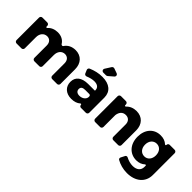

<svg xmlns="http://www.w3.org/2000/svg" viewBox="65 -1694 2828 2828"><g transform="rotate(45 1478.5 -280.0)"><path d="M789 -547C713 -546 654 -516 617 -458C610 -448 588 -451 581 -462C549 -516 492 -547 419 -547C354 -546 300 -524 263 -481C256 -473 241 -477 241 -487V-504C241 -523 225 -539 206 -539H104C85 -539 69 -523 69 -504V-35C69 -16 85 0 104 0H206C225 0 241 -16 241 -35V-267C241 -340 282 -393 348 -395C405 -395 440 -356 440 -292V-35C440 -16 456 0 475 0H578C597 0 613 -16 613 -35V-267C613 -340 653 -393 718 -395C775 -395 811 -356 811 -292V-35C811 -16 827 0 846 0H948C967 0 983 -16 983 -35V-340C983 -466 907 -547 789 -547Z M1392 -609 1467 -674C1488 -692 1483 -723 1455 -733L1382 -759C1368 -764 1349 -757 1341 -744L1284 -654C1268 -629 1284 -600 1313 -600H1369C1374 -600 1388 -605 1392 -609ZM1348 -547C1269 -547 1201 -530 1129 -500C1111 -492 1104 -473 1111 -455L1134 -401C1141 -386 1162 -380 1177 -386C1224 -406 1271 -417 1308 -417C1378 -417 1413 -385 1413 -332V-328C1413 -326 1411 -324 1409 -324H1271C1137 -323 1064 -263 1064 -161C1064 -62 1134 8 1249 8C1309 8 1359 -8 1394 -40C1400 -46 1414 -42 1414 -33V-31C1414 -14 1428 0 1445 0H1548C1567 0 1583 -16 1583 -35V-352C1582 -474 1496 -547 1348 -547ZM1302 -109C1254 -109 1226 -134 1226 -173C1226 -213 1252 -231 1304 -231H1389C1402 -231 1413 -220 1413 -207V-187C1406 -139 1356 -109 1302 -109Z M1989 -394C2047 -394 2084 -355 2084 -292V-35C2084 -16 2100 0 2119 0H2221C2240 0 2256 -16 2256 -35V-340C2256 -466 2178 -547 2059 -547C1993 -546 1939 -524 1901 -481C1895 -474 1879 -478 1879 -488V-504C1879 -523 1863 -539 1844 -539H1741C1722 -539 1706 -523 1706 -504V-35C1706 -16 1722 0 1741 0H1844C1863 0 1879 -16 1879 -35V-283C1888 -348 1923 -394 1989 -394Z M2859 -539H2755C2737 -539 2722 -524 2722 -506V-503C2722 -493 2708 -489 2701 -496C2667 -528 2620 -546 2563 -545C2428 -545 2335 -443 2335 -290C2335 -133 2431 -29 2567 -29C2622 -29 2668 -47 2702 -79C2708 -85 2722 -81 2722 -73V-44C2722 23 2672 67 2589 67C2541 67 2492 53 2449 30C2436 22 2415 26 2408 40L2376 102C2368 119 2370 136 2386 145C2444 178 2520 201 2602 201C2776 201 2894 104 2894 -49V-504C2894 -523 2878 -539 2859 -539ZM2610 -154C2542 -154 2496 -208 2496 -285C2496 -363 2542 -417 2610 -417C2677 -417 2722 -364 2722 -285C2722 -208 2677 -154 2610 -154Z"/></g></svg>

Font: Trueno
Style: RoundBd
Weight: 700
Designer: Julieta Ulanovsky, Jasper
Foundry: Julieta Ulanovsky, Cannot Into Space Fonts
Version: Version 3.001